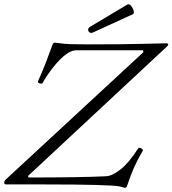

<svg xmlns="http://www.w3.org/2000/svg" viewBox="-45 -877 820 913"><path d="M549 16 526 10Q504 5 413 2.5Q322 0 169 0H-15Q-25 0 -25 -8Q-25 -16 -18 -23L637 -629L635 -638H319Q295 -638 270 -619.5Q245 -601 222 -574Q199 -547 182 -522Q165 -497 158 -483Q155 -477 144 -480.5Q133 -484 136 -491Q154 -531 170.5 -573Q187 -615 205 -665Q208 -674 217 -674Q217 -674 235 -672Q259 -668 293 -667Q327 -666 373 -666Q539 -666 635 -668.5Q731 -671 743 -671Q755 -671 755 -666Q755 -660 747 -654L88 -40L91 -33Q207 -33 305.5 -34.5Q404 -36 461 -39Q490 -41 529 -72Q568 -103 612 -171Q616 -177 626.5 -171.5Q637 -166 634 -160Q590 -88 560 5Q557 16 549 16ZM398 -723Q388 -718 381 -723Q374 -728 374 -736Q374 -744 384 -750L560 -855Q569 -860 578 -849.5Q587 -839 590.5 -826Q594 -813 586 -809Z"/></svg>

Font: Junicode SmExp
Style: Italic
Weight: 400
Width: 6
Italic angle: -11°
Designer: Peter S. Baker
Version: Version 2.205; ttfautohint (v1.8.4)